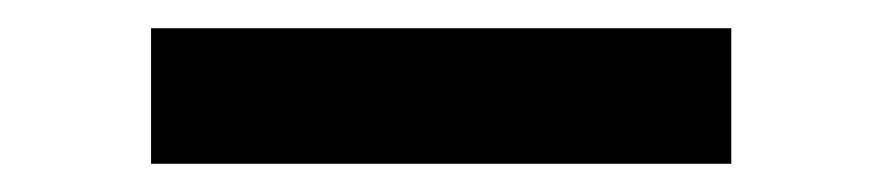

<svg xmlns="http://www.w3.org/2000/svg" viewBox="-20 -430 625 136"><path d="M87 -410H498V-314H87Z"/></svg>

Font: SVN-Poppins Medium
Style: Regular
Weight: 500
Designer: Ninad Kale (Devanagari), Jonny Pinhorn (Latin)
Foundry: Indian Type Foundry
Version: Version 3.002 2017; ttfautohint (v1.8.3)